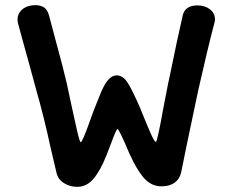

<svg xmlns="http://www.w3.org/2000/svg" viewBox="-20 -725 901 744"><path d="M200 -51Q186 -109 176 -153Q150 -274 120 -378Q84 -511 85 -506L51 -630Q48 -639 48 -649Q48 -674 67.5 -689.5Q87 -705 117 -705Q138 -705 151 -696Q164 -687 170 -665L195 -571Q226 -458 238 -405L258 -312Q269 -260 279 -217Q289 -174 293 -174Q296 -174 305 -195Q314 -216 324 -244Q329 -257 335 -274.5Q341 -292 350 -314Q353 -321 368.5 -360Q384 -399 399.5 -416Q415 -433 432 -433Q456 -433 474 -405.5Q492 -378 522 -309Q552 -234 565.5 -204.5Q579 -175 584 -175Q587 -175 595 -212.5Q603 -250 611 -296L632 -404L640 -441Q666 -569 688 -665Q697 -704 745 -704Q774 -704 793.5 -689Q813 -674 813 -649Q813 -642 810 -633Q785 -538 749 -379Q740 -338 705 -170Q703 -159 682 -57Q676 -31 656.5 -17Q637 -3 606 -3Q573 -3 548 -25Q523 -47 496 -100Q480 -131 466 -166Q456 -189 447 -207Q438 -225 435 -225Q431 -225 411 -171Q392 -120 381 -96Q356 -43 332.5 -22Q309 -1 279 -1Q251 -1 228.5 -15Q206 -29 200 -51Z"/></svg>

Font: Mali SemiBold
Style: Regular
Weight: 600
Designer: Kitiyaporn Chalermlarp | Katatrad Aksorn Co.,Ltd.
Foundry: Cadson Demak Co.,Ltd.
Version: Version 1.000; ttfautohint (v1.6)